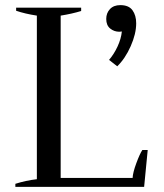

<svg xmlns="http://www.w3.org/2000/svg" viewBox="-20 -730 639 750"><path d="M406 -496Q425 -518 439 -548Q453 -578 456 -607L446 -606Q426 -606 410.5 -618.5Q395 -631 395 -656Q395 -679 409.5 -694.5Q424 -710 450 -710Q483 -710 497.5 -690Q512 -670 512 -639Q512 -598 490.5 -549.5Q469 -501 438 -471ZM40 -12Q81 -25 124 -30V-669Q78 -676 43 -688V-700H297V-687Q261 -676 217 -669V-35H498Q499 -56 512.5 -92.5Q526 -129 536 -144H557L543 0H40Z"/></svg>

Font: Trirong
Style: Regular
Weight: 400
Version: Version 1.000